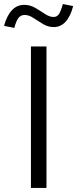

<svg xmlns="http://www.w3.org/2000/svg" viewBox="-65 -930 382 950"><path d="M88 0V-700H165V0ZM6 -792 -45 -802Q-31 -853 -6 -879.5Q19 -906 55 -906Q84 -906 109.5 -891Q135 -876 157.5 -861Q180 -846 200 -846Q217 -846 226.5 -860Q236 -874 246 -910L297 -900Q284 -849 259.5 -822.5Q235 -796 201 -796Q173 -796 148 -811Q123 -826 100.5 -841Q78 -856 57 -856Q38 -856 26.5 -841.5Q15 -827 6 -792Z"/></svg>

Font: Red Hat Text VF
Style: Regular
Weight: 300
Designer: Pentagram, MCKL
Foundry: Pentagram, MCKL
Version: Version 1.023